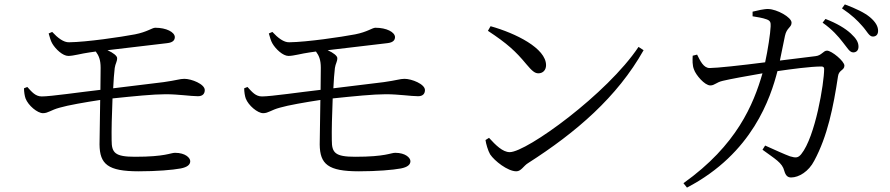

<svg xmlns="http://www.w3.org/2000/svg" viewBox="-20 -802 4040 872"><path d="M89 -401C89 -385 92 -366 96 -355C108 -323 150 -288 175 -288C199 -288 210 -302 251 -313C288 -324 369 -338 435 -348L432 -146C433 -56 470 -24 610 -24C691 -24 764 -30 801 -37C831 -43 844 -54 844 -70C844 -85 822 -108 775 -108C754 -108 732 -90 593 -90C502 -90 487 -108 487 -165C486 -208 488 -284 491 -355C587 -365 676 -374 732 -374C791 -374 846 -365 879 -365C901 -365 910 -377 910 -393C910 -420 850 -444 817 -444C797 -444 781 -437 723 -429L494 -401C496 -438 498 -470 501 -493C504 -514 512 -521 512 -538C512 -548 495 -562 468 -574L739 -606C767 -609 774 -621 774 -634C773 -656 736 -676 685 -676C671 -676 649 -657 593 -646C530 -634 374 -611 294 -610C269 -609 242 -630 217 -657L201 -650C206 -633 210 -617 217 -605C232 -579 265 -548 290 -548C314 -548 350 -559 387 -564L415 -568C429 -549 437 -530 437 -494L436 -394C347 -384 211 -364 170 -364C141 -364 125 -384 104 -407Z M1089 -401C1089 -385 1092 -366 1096 -355C1108 -323 1150 -288 1175 -288C1199 -288 1210 -302 1251 -313C1288 -324 1369 -338 1435 -348L1432 -146C1433 -56 1470 -24 1610 -24C1691 -24 1764 -30 1801 -37C1831 -43 1844 -54 1844 -70C1844 -85 1822 -108 1775 -108C1754 -108 1732 -90 1593 -90C1502 -90 1487 -108 1487 -165C1486 -208 1488 -284 1491 -355C1587 -365 1676 -374 1732 -374C1791 -374 1846 -365 1879 -365C1901 -365 1910 -377 1910 -393C1910 -420 1850 -444 1817 -444C1797 -444 1781 -437 1723 -429L1494 -401C1496 -438 1498 -470 1501 -493C1504 -514 1512 -521 1512 -538C1512 -548 1495 -562 1468 -574L1739 -606C1767 -609 1774 -621 1774 -634C1773 -656 1736 -676 1685 -676C1671 -676 1649 -657 1593 -646C1530 -634 1374 -611 1294 -610C1269 -609 1242 -630 1217 -657L1201 -650C1206 -633 1210 -617 1217 -605C1232 -579 1265 -548 1290 -548C1314 -548 1350 -559 1387 -564L1415 -568C1429 -549 1437 -530 1437 -494L1436 -394C1347 -384 1211 -364 1170 -364C1141 -364 1125 -384 1104 -407Z M2208 -683 2196 -662C2284 -604 2322 -569 2370 -511C2396 -480 2409 -469 2425 -469C2446 -469 2460 -484 2460 -506C2460 -583 2322 -651 2208 -683ZM2880 -589C2738 -376 2372 -111 2295 -111C2263 -111 2231 -143 2201 -176L2185 -166C2187 -150 2196 -118 2206 -101C2226 -71 2286 -24 2325 -24C2347 -24 2358 -49 2378 -61C2597 -201 2783 -361 2903 -574Z M3807 -611C3827 -587 3838 -564 3855 -564C3869 -564 3879 -573 3879 -590C3879 -610 3869 -627 3844 -650C3819 -673 3781 -696 3729 -716L3716 -699C3760 -668 3787 -637 3807 -611ZM3896 -684C3918 -660 3927 -636 3944 -636C3959 -636 3968 -645 3968 -662C3968 -682 3957 -702 3931 -724C3907 -744 3868 -763 3817 -782L3804 -764C3850 -733 3874 -709 3896 -684ZM3443 -122C3500 -80 3533 -63 3542 -26C3548 -5 3557 4 3573 4C3608 4 3653 -23 3678 -72C3738 -183 3765 -316 3786 -456C3790 -485 3815 -482 3815 -504C3815 -524 3757 -572 3736 -572C3719 -572 3712 -550 3684 -547L3522 -527L3545 -639C3553 -677 3575 -677 3575 -699C3575 -724 3508 -760 3470 -761C3451 -762 3419 -754 3398 -749V-728C3416 -725 3444 -721 3462 -714C3478 -708 3481 -701 3480 -682C3479 -652 3467 -573 3455 -519C3346 -505 3235 -493 3203 -493C3175 -493 3160 -526 3146 -554L3126 -549C3125 -529 3124 -505 3132 -486C3140 -462 3180 -414 3206 -414C3226 -414 3232 -428 3263 -435C3291 -442 3379 -458 3443 -469C3402 -328 3327 -143 3084 30L3100 50C3399 -106 3480 -360 3511 -479C3573 -488 3661 -500 3711 -500C3719 -500 3723 -496 3723 -489C3723 -425 3683 -181 3619 -102C3605 -85 3595 -84 3568 -92C3548 -99 3497 -122 3455 -141Z"/></svg>

Font: Harano Aji Mincho KR
Style: Regular
Weight: 400
Foundry: Masamichi Hosoda
Version: HaranoAjiMinchoKR-Regular version 20230610;ttx 4.39.4